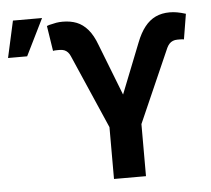

<svg xmlns="http://www.w3.org/2000/svg" viewBox="-61 -798 938 854"><g transform="rotate(-5 407.5 -370.5)"><path d="M413.8 -231.4 270.4 -560.6Q266 -571.2 259.2 -578.6Q252.4 -585.9 243.5 -589.4Q234.5 -592.8 222.7 -592.8H212.2Q206.3 -592.8 200.5 -592.4Q194.7 -592 193.3 -591.2L175.9 -703.7L186 -707.5Q205.4 -712.3 218.5 -714.6Q231.6 -716.8 247.3 -716.8Q282.1 -716.8 309.5 -706Q336.8 -695.2 358.9 -669.7Q381 -644.1 397.4 -599.7L486.7 -370.6L575.7 -595.3Q592 -637.3 613.2 -664Q634.3 -690.8 661.8 -703.8Q689.4 -716.8 724.8 -716.8Q741.4 -716.8 758.1 -713.8Q774.8 -710.8 796.4 -704.1L777.8 -591.2Q776.4 -592 770.8 -592.4Q765.3 -592.8 758.7 -592.8H748.8Q737.4 -592.8 728.2 -589.1Q719 -585.3 712.4 -578Q705.8 -570.7 701 -560.6L556.6 -232.5V0H413.8ZM27.4 -741H157.4L76.5 -577.1H-8.8Z"/></g></svg>

Font: Pretendard Std Variable
Style: Regular
Weight: 400
Designer: Base glyphs from Inter by Rasmus Andersson; Hangeul glyphs from Noto Sans CJK(Source Han Sans) by Jang Soo-young and Kan
Foundry: Kil Hyung-jin
Version: Version 1.309;Glyphs 3.2 (3225)